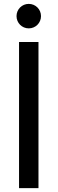

<svg xmlns="http://www.w3.org/2000/svg" viewBox="-20 -968 296 988"><path d="M128 -822C163 -822 191 -850 191 -885C191 -920 163 -948 128 -948C93 -948 65 -920 65 -885C65 -850 93 -822 128 -822ZM178 0V-752H78V0Z"/></svg>

Font: Hibana SubMedium
Style: Regular
Weight: 500
Width: 6
Designer: pygmalion
Foundry: ybstudio
Version: Version 0.930;hotconv 1.0.109;makeotfexe 2.5.65596